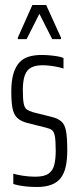

<svg xmlns="http://www.w3.org/2000/svg" viewBox="-20 -737 312 765"><path d="M128 8Q109 8 90.5 6.5Q72 5 57 2Q42 -1 33 -4V-45Q39 -43 48.5 -41Q58 -39 70 -37Q82 -35 95 -34Q108 -33 120 -33Q157 -33 174 -45.5Q191 -58 196.5 -81Q202 -104 202 -135Q202 -176 198.5 -194.5Q195 -213 186.5 -219Q178 -225 161 -229L89 -247Q62 -254 48 -268Q34 -282 29.5 -307Q25 -332 25 -372Q25 -415 33.5 -443.5Q42 -472 57.5 -488.5Q73 -505 95.5 -511.5Q118 -518 145 -518Q161 -518 178 -516.5Q195 -515 209.5 -512.5Q224 -510 233 -506V-464Q224 -467 210 -470Q196 -473 180.5 -475Q165 -477 149 -477Q123 -477 105.5 -468.5Q88 -460 79.5 -438.5Q71 -417 71 -378Q71 -342 74.5 -324.5Q78 -307 86.5 -301Q95 -295 111 -290L183 -272Q209 -266 223.5 -254Q238 -242 243 -215.5Q248 -189 248 -137Q248 -99 241.5 -71.5Q235 -44 221 -26.5Q207 -9 183.5 -0.5Q160 8 128 8ZM51 -581V-587L109 -717H164L223 -587V-581H188L137 -682L86 -581Z"/></svg>

Font: Saira UltraCondensed Light
Style: Regular
Weight: 300
Width: 1
Designer: Hector Gatti with collaboration of the Omnibus-Type team
Foundry: Omnibus-Type
Version: Version 1.101